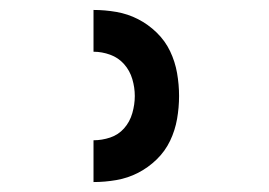

<svg xmlns="http://www.w3.org/2000/svg" viewBox="-20 -800 540 386"><path d="M168 -434V-518Q185 -518 201.5 -523.5Q218 -529 229.5 -542Q241 -555 246 -572.5Q251 -590 251 -607Q251 -624 246 -641Q241 -658 229.5 -671Q218 -684 201.5 -690Q185 -696 168 -696V-780Q191 -780 214 -776Q237 -772 257.5 -761.5Q278 -751 295 -734.5Q312 -718 322 -697Q332 -676 336 -653Q340 -630 340 -607Q340 -584 336 -561Q332 -538 322 -517Q312 -496 295 -479.5Q278 -463 257.5 -452.5Q237 -442 214 -438Q191 -434 168 -434Z"/></svg>

Font: Iosevka Term Curly
Style: Bold
Weight: 700
Designer: Belleve Invis
Foundry: Belleve Invis
Version: Version 32.3.0